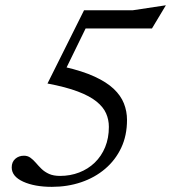

<svg xmlns="http://www.w3.org/2000/svg" viewBox="-20 -716 664 746"><path d="M296 -605.5 321 -622.5 218.5 -412.5 230.5 -456Q300.5 -440 347.2 -418.5Q394 -397 421.8 -370.8Q449.5 -344.5 461.5 -314Q473.5 -283.5 473.5 -250Q473.5 -189.5 451 -141.8Q428.5 -94 388.5 -60Q348.5 -26 295.5 -8Q242.5 10 181.5 10Q114.5 10 70 -10.2Q25.5 -30.5 25.5 -65.5Q25.5 -86.5 39.2 -98.8Q53 -111 73 -111Q87.5 -111 98.2 -103.2Q109 -95.5 119 -83.8Q129 -72 141.2 -60Q153.5 -48 170.8 -40.2Q188 -32.5 213.5 -32.5Q253 -32.5 287.5 -45.8Q322 -59 348 -84Q374 -109 388.5 -144.2Q403 -179.5 403 -223Q403 -251 392.2 -275.5Q381.5 -300 355 -321.5Q328.5 -343 282.2 -360.5Q236 -378 164.5 -391.5L306.5 -676H495L624.5 -695.5L570.5 -605.5Z"/></svg>

Font: Newsreader 16pt 16pt
Style: Italic
Weight: 400
Italic angle: -17°
Version: Version 1.003